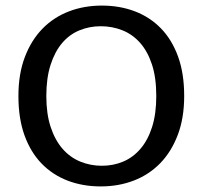

<svg xmlns="http://www.w3.org/2000/svg" viewBox="-20 -659 726 688"><path d="M345 -639Q409 -639 463 -618.5Q517 -598 556.5 -557.5Q596 -517 618 -456.5Q640 -396 640 -315Q640 -236 617 -175.5Q594 -115 554 -74Q514 -33 459.5 -12Q405 9 341 9Q277 9 223 -11.5Q169 -32 129.5 -72.5Q90 -113 68 -173.5Q46 -234 46 -315Q46 -394 69 -454.5Q92 -515 132 -556Q172 -597 226.5 -618Q281 -639 345 -639ZM146 -315Q146 -251 161.5 -204Q177 -157 204 -126Q231 -95 267.5 -80Q304 -65 345 -65Q386 -65 421.5 -80Q457 -95 483.5 -126Q510 -157 525 -204Q540 -251 540 -315Q540 -381 524.5 -428Q509 -475 482 -505.5Q455 -536 418.5 -550.5Q382 -565 341 -565Q300 -565 264 -550Q228 -535 202 -504Q176 -473 161 -426Q146 -379 146 -315Z"/></svg>

Font: Mukta Malar
Style: Regular
Weight: 400
Designer: Aadarsh Rajan, Girish Dalvi, Yashodeep Gholap
Foundry: Ek Type
Version: Version 2.538;PS 1.000;hotconv 16.6.51;makeotf.lib2.5.65220;